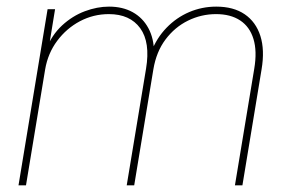

<svg xmlns="http://www.w3.org/2000/svg" viewBox="-20 -557 872 577"><path d="M35.6 0 123 -529.3H145.5L125.5 -406.7L117.7 -407.2Q135.7 -452.1 166.7 -480.7Q197.8 -509.3 234.9 -523.2Q272 -537.1 307.6 -537.1Q348.6 -537.1 378.9 -520.3Q409.2 -503.4 426 -472.2Q442.9 -440.9 442.9 -397.9L434.1 -399.9Q450.7 -442.9 480.5 -473.6Q510.3 -504.4 548.8 -520.8Q587.4 -537.1 629.9 -537.1Q681.6 -537.1 715.3 -514.2Q749 -491.2 762.5 -449Q775.9 -406.7 766.1 -348.6L708.5 0H686L744.1 -350.6Q752.9 -403.3 741.7 -439.9Q730.5 -476.6 701.7 -495.6Q672.9 -514.6 629.4 -514.6Q585 -514.6 545.2 -495.1Q505.4 -475.6 477.5 -438.5Q449.7 -401.4 440.9 -348.6L383.3 0H360.8L418.9 -350.6Q432.1 -429.7 401.4 -472.2Q370.6 -514.6 307.1 -514.6Q260.7 -514.6 220.2 -493.2Q179.7 -471.7 151.9 -434.3Q124 -397 115.7 -348.6L58.1 0Z"/></svg>

Font: Inter 24pt Thin
Style: Italic
Weight: 250
Italic angle: -9.3988°
Version: Version 4.001;git-66647c0bb